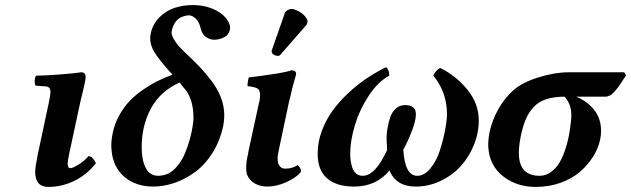

<svg xmlns="http://www.w3.org/2000/svg" viewBox="-20 -718 2462 749"><path d="M293 -318.8 251 -123Q244.1 -92.3 244.1 -78.1Q244.1 -62 254.9 -62Q263.7 -62 285.6 -75.4Q307.6 -88.9 325.2 -108.9Q334.5 -108.9 342.8 -99.4Q351.1 -89.8 354 -81.1Q319.8 -37.1 270.8 -12.9Q221.7 11.2 168.9 11.2Q117.2 11.2 117.2 -47.9Q117.2 -64.9 127 -113.8L170.9 -319.8Q176.8 -348.6 176.8 -358.9Q176.8 -379.4 159.2 -380.9L119.1 -383.8Q114.7 -390.1 115.5 -403.6Q116.2 -417 121.1 -422.9Q154.8 -422.9 213.4 -427.5Q272 -432.1 296.9 -436Q314 -436 314 -418Q314 -410.2 311 -395.5Q308.1 -380.9 302 -356.2Q295.9 -331.5 293 -318.8Z M695.8 -377 680.7 -396Q606 -362.8 569.3 -295.7Q532.7 -228.5 532.7 -143.1Q532.7 -94.2 548.3 -63.2Q564 -32.2 597.7 -32.2Q605 -32.2 608.9 -33.2Q638.7 -36.1 663.1 -60.8Q687.5 -85.4 701.9 -120.8Q716.3 -156.2 724.6 -190.9Q732.9 -225.6 734.9 -255.9Q734.9 -336.4 695.8 -377ZM652.8 -426.8 642.6 -438Q600.1 -485.8 582.8 -513.9Q565.4 -542 565.9 -569.8Q565.9 -575.2 567.9 -586.9Q575.7 -624 601.3 -649.9Q627 -675.8 660.2 -687Q693.4 -698.2 731.9 -698.2Q792 -698.2 835.9 -669.9Q858.4 -654.8 869.1 -636.2Q879.9 -617.7 877 -603Q872.6 -581.5 854 -572.3Q835.4 -563 814.9 -563Q799.8 -563 784.2 -573.2Q768.6 -583.5 762.7 -607.9Q756.8 -633.3 743.2 -645.8Q729.5 -658.2 716.8 -658.2Q708 -658.2 697.8 -654.8Q660.2 -645 649.9 -597.2Q647 -584 658 -565.4Q668.9 -546.9 682.1 -533Q695.3 -519 717.8 -498Q745.1 -472.2 763.9 -451.9Q782.7 -431.6 804.2 -403.6Q825.7 -375.5 838.4 -345.9Q851.1 -316.4 854 -286.1Q856.9 -259.3 850.6 -226.1Q837.9 -167 808.1 -120.4Q778.3 -73.7 740 -46.1Q701.7 -18.6 660.4 -4.4Q619.1 9.8 578.6 9.8Q510.3 9.8 465.6 -27.8Q420.9 -65.4 415 -132.8Q412.1 -163.6 419.9 -200.2Q427.7 -236.8 446 -269.5Q464.4 -302.2 487.3 -325.7Q510.3 -349.1 540 -369.4Q569.8 -389.6 596.4 -402.6Q623 -415.5 652.8 -426.8Z M1066.4 -127Q1060.1 -98.6 1065.4 -80.1Q1069.3 -72.3 1070.8 -70.8Q1077.6 -60.1 1092.8 -60.1Q1121.1 -60.1 1141.6 -74.2Q1147 -68.4 1149.2 -65.2Q1151.4 -62 1153.3 -56.4Q1155.3 -50.8 1152.8 -45.9Q1133.8 -23.9 1096.2 -7.1Q1058.6 9.8 1022.5 9.8Q995.6 9.8 974.6 -2Q953.6 -13.7 943.4 -37.1Q936.5 -63.5 944.8 -105Q948.7 -120.1 949.7 -129.9L989.7 -314Q991.7 -320.3 993.7 -333Q997.1 -361.3 987.8 -370.1Q978.5 -378.9 945.8 -381.8Q944.8 -386.2 946.8 -398.9Q948.7 -411.6 950.7 -416Q981.9 -418.9 1066.4 -432.1Q1100.6 -438 1116.7 -443.8Q1126.5 -443.8 1131.3 -439.5Q1136.2 -435.1 1134.8 -426.8Q1121.6 -382.8 1111.8 -337.9Q1111.3 -335 1109.6 -329.3Q1107.9 -323.7 1107.4 -320.8ZM1118.7 -683.1Q1127 -683.1 1145.5 -673.8Q1166 -662.6 1175.8 -646Q1179.7 -642.1 1179.7 -634.8Q1179.7 -626 1174.8 -620.1L1076.7 -507.8Q1070.8 -500 1065.4 -500Q1055.7 -500 1047.6 -504.9Q1039.6 -509.8 1039.6 -518.1Q1039.6 -519 1040 -520.8Q1040.5 -522.5 1040.5 -522.9Q1041 -524.4 1042 -526.9Q1043 -529.3 1043.5 -530.8L1090.8 -666Q1093.8 -673.8 1101.8 -678.5Q1109.9 -683.1 1118.7 -683.1Z M1847.7 -248Q1847.7 -198.7 1828.4 -151.6Q1809.1 -104.5 1776.4 -68.8Q1743.7 -33.2 1697.8 -11.7Q1651.9 9.8 1601.6 9.8Q1524.9 9.8 1499.5 -53.2Q1447.8 9.8 1361.3 9.8Q1293.9 9.8 1256.6 -21.7Q1219.2 -53.2 1219.2 -119.1Q1219.2 -163.1 1235.1 -206.3Q1251 -249.5 1276.9 -285.4Q1302.7 -321.3 1337.9 -354.2Q1373 -387.2 1409.9 -411.9Q1446.8 -436.5 1486.3 -456.1Q1498.5 -446.8 1498.5 -422.9Q1455.1 -399.9 1418.9 -345.2Q1382.8 -290.5 1364.5 -229.7Q1346.2 -168.9 1346.2 -118.2Q1346.2 -104.5 1347.9 -91.6Q1349.6 -78.6 1354.2 -64.2Q1358.9 -49.8 1369.4 -41Q1379.9 -32.2 1394.5 -32.2Q1444.3 -32.2 1490.2 -132.8Q1489.3 -148.9 1488.3 -170.7Q1487.3 -192.4 1491.5 -216.6Q1495.6 -240.7 1502.4 -261Q1509.3 -281.2 1524.4 -294.7Q1539.6 -308.1 1560.5 -308.1Q1602.5 -308.1 1602.5 -272Q1602.5 -247.6 1586.2 -205.6Q1569.8 -163.6 1553.2 -133.8Q1559.6 -32.2 1607.4 -32.2Q1635.3 -32.2 1658.9 -61Q1682.6 -89.8 1695.8 -130.6Q1709 -171.4 1716.3 -210Q1723.6 -248.5 1723.6 -273.9Q1723.6 -357.9 1670.4 -422.9Q1679.2 -443.4 1697.3 -453.1Q1761.2 -420.9 1804.4 -366.9Q1847.7 -313 1847.7 -248Z M2085 -32.2Q2109.4 -32.2 2129.4 -46.9Q2149.4 -61.5 2162.1 -83Q2174.8 -104.5 2184.6 -133.5Q2194.3 -162.6 2198.7 -186.3Q2203.1 -210 2206.1 -233.9Q2211.4 -271 2206.3 -294.7Q2201.2 -318.4 2183.1 -340.8Q2140.6 -340.8 2110.4 -330.8Q2080.1 -320.8 2061 -299.6Q2042 -278.3 2031 -252.4Q2020 -226.6 2011.7 -188Q2005.9 -157.7 2004.9 -141.1Q1995.6 -32.2 2085 -32.2ZM2340.8 -340.8H2228Q2264.2 -326.2 2290 -298.6Q2315.9 -271 2322.8 -232.9Q2327.6 -202.1 2320.8 -171.9Q2313.5 -138.2 2293.2 -106.2Q2272.9 -74.2 2242.2 -47.6Q2211.4 -21 2166.5 -4.9Q2121.6 11.2 2069.8 11.2Q1995.6 11.2 1942.6 -30.3Q1889.6 -71.8 1884.8 -144Q1883.3 -168.5 1890.1 -204.1Q1900.4 -250.5 1924.3 -292.7Q1948.2 -335 1982.9 -366.2Q2018.1 -397 2081.5 -416.5Q2145 -436 2197.8 -436H2415L2421.9 -423.8Q2418.9 -419.4 2408.4 -402.8Q2397.9 -386.2 2392.6 -379.2Q2387.2 -372.1 2377.7 -361.1Q2368.2 -350.1 2359.1 -345.5Q2350.1 -340.8 2340.8 -340.8Z"/></svg>

Font: Common Serif
Style: Bold Italic
Weight: 700
Italic angle: -12°
Designer: Philipp H. Poll, Khaled Hosny
Foundry: Stefan Peev, Context Ltd.
Version: Version 1.026